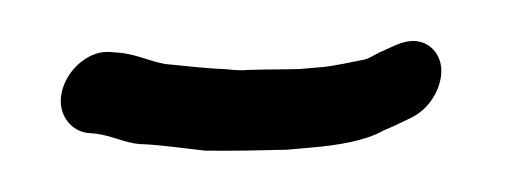

<svg xmlns="http://www.w3.org/2000/svg" viewBox="-26 -86 578 218"><g transform="rotate(-5 262.5 22.5)"><path d="M343 -3H317C299 -4 278 -6 260 -7C252 -7 243 -8 234 -10C210 -13 187 -18 165 -22C147 -27 135 -35 116 -39L104 -41C81 -45 56 -27 47 -5C36 21 50 43 69 48L80 50C98 54 111 63 128 66C153 69 176 75 202 80C232 83 262 85 294 87H322C351 87 383 85 405 75L417 71L433 65C448 60 459 52 468 38C485 10 475 -12 460 -20C442 -29 425 -19 409 -14C403 -12 395 -7 388 -7C378 -6 356 -3 343 -3Z"/></g></svg>

Font: Electronic
Style: CircIt
Weight: 900
Version: Version 1.011